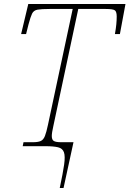

<svg xmlns="http://www.w3.org/2000/svg" viewBox="-20 -734 650 964"><path d="M280 210Q296 135 302 92.5Q308 50 301 30.5Q294 11 271.5 5.5Q249 0 207 0H94L98 -20H146Q171 -20 184.5 -26Q198 -32 205.5 -51Q213 -70 221 -108L345 -689H230Q188 -689 168.5 -685.5Q149 -682 141 -665.5Q133 -649 123 -611L111 -563H86L122 -714H610L582 -563H557Q562 -591 564 -612Q566 -633 566 -651Q566 -674 557.5 -681.5Q549 -689 510 -689H373L248 -102Q240 -67 240 -51Q240 -32 250.5 -26Q261 -20 286 -20H349L299 210Z"/></svg>

Font: Noto Serif Thin
Style: Italic
Weight: 100
Italic angle: -12°
Designer: Monotype Design Team
Foundry: Monotype Imaging Inc.
Version: Version 2.014; ttfautohint (v1.8.4.7-5d5b)